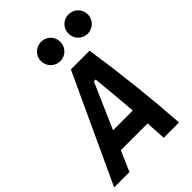

<svg xmlns="http://www.w3.org/2000/svg" viewBox="-301 -1055 1168 1168"><g transform="rotate(-45 283.5 -470.5)"><path d="M-31.7 0H100.1L157.2 -131.3H387.7C390.6 -87.4 393.1 -43.9 395 0H526.9C511.2 -231.4 485.8 -462.4 450.7 -693.8H290ZM209.5 -250.5 337.4 -543.5H353C362.3 -445.8 371.6 -348.1 379.4 -250.5ZM280.3 -774.4C326.7 -774.4 363.3 -811.5 363.3 -857.9C363.3 -904.3 326.7 -940.9 280.3 -940.9C233.9 -940.9 196.8 -904.3 196.8 -857.9C196.8 -811.5 233.9 -774.4 280.3 -774.4ZM516.1 -774.4C562 -774.4 599.6 -811.5 599.6 -857.9C599.6 -904.3 562.5 -940.9 516.1 -940.9C470.2 -940.9 433.1 -904.3 433.1 -857.9C433.1 -811.5 470.2 -774.4 516.1 -774.4Z"/></g></svg>

Font: Cascadia Code
Style: Bold Italic
Weight: 700
Italic angle: -10°
Monospace: yes
Designer: Aaron Bell
Foundry: Saja Typeworks
Version: Version 2404.023